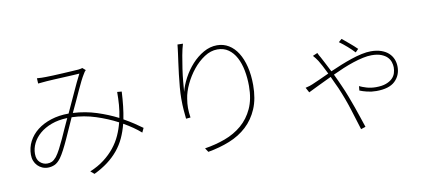

<svg xmlns="http://www.w3.org/2000/svg" viewBox="-73 -1050 3145 1388"><g transform="rotate(-10 1500.0 -356.5)"><path d="M918 -190 933 -222Q906 -242 872.5 -264Q839 -286 800 -308Q809 -353 814.5 -402Q820 -451 823 -508L790 -511Q790 -463 786.5 -416.5Q783 -370 773 -323Q703 -359 621 -385.5Q539 -412 448 -417Q466 -454 484 -493.5Q502 -533 518.5 -569Q535 -605 549.5 -634Q564 -663 575 -680Q580 -690 584.5 -695.5Q589 -701 594 -706L572 -725Q559 -721 542 -719Q528 -718 495.5 -716Q463 -714 426 -712Q389 -710 354.5 -708.5Q320 -707 302 -707H270Q253 -707 236 -709L238 -670Q254 -672 270.5 -673Q287 -674 304 -676L355 -679Q389 -681 426 -682.5Q463 -684 496 -686Q529 -688 544 -689Q514 -631 482 -559.5Q450 -488 417 -418Q346 -418 287 -399Q228 -380 186 -347Q144 -314 120.5 -269Q97 -224 97 -171Q97 -147 105 -126.5Q113 -106 127.5 -91Q142 -76 161.5 -67.5Q181 -59 203 -59Q229 -59 252.5 -69.5Q276 -80 299 -111Q314 -132 331.5 -165.5Q349 -199 366.5 -237.5Q384 -276 401.5 -315.5Q419 -355 434 -388Q525 -385 609.5 -357.5Q694 -330 766 -292Q754 -244 733.5 -198.5Q713 -153 680.5 -112.5Q648 -72 603.5 -38Q559 -4 499 21L526 44Q584 16 627.5 -17Q671 -50 703.5 -89.5Q736 -129 757.5 -175.5Q779 -222 793 -277Q830 -256 861 -234.5Q892 -213 918 -190ZM271 -124Q253 -103 238 -96Q223 -89 203 -89Q174 -89 150.5 -110Q127 -131 127 -173Q127 -213 145.5 -250.5Q164 -288 199 -318Q234 -348 285 -367Q336 -386 402 -388Q386 -355 369.5 -317.5Q353 -280 336.5 -244Q320 -208 303.5 -176.5Q287 -145 271 -124Z M1319 -772 1279 -773Q1277 -757 1275.5 -741.5Q1274 -726 1271 -706Q1268 -684 1262.5 -644.5Q1257 -605 1251.5 -559Q1246 -513 1242 -466Q1238 -419 1238 -383Q1238 -335 1241 -298Q1244 -261 1247 -234L1280 -237Q1274 -277 1274 -308Q1274 -339 1280 -375Q1287 -424 1313 -479Q1339 -534 1376.5 -580.5Q1414 -627 1460.5 -657.5Q1507 -688 1556 -688Q1603 -688 1637 -664Q1671 -640 1693 -598.5Q1715 -557 1725.5 -502.5Q1736 -448 1736 -388Q1736 -292 1704.5 -223.5Q1673 -155 1619 -109Q1565 -63 1494 -37Q1423 -11 1345 1L1364 30Q1450 15 1523.5 -14.5Q1597 -44 1651 -94Q1705 -144 1736 -216.5Q1767 -289 1767 -390Q1767 -464 1752 -524.5Q1737 -585 1710 -628Q1683 -671 1644.5 -694.5Q1606 -718 1559 -718Q1507 -718 1459 -690.5Q1411 -663 1372.5 -620.5Q1334 -578 1306.5 -526.5Q1279 -475 1267 -427Q1269 -458 1273 -502Q1277 -546 1284 -594Q1291 -642 1299.5 -689Q1308 -736 1319 -772Z M2538 -493 2560 -515Q2548 -527 2533.5 -540Q2519 -553 2504 -565.5Q2489 -578 2476 -589Q2463 -600 2454 -607L2431 -587Q2459 -567 2488 -541.5Q2517 -516 2538 -493ZM2264 -537 2229 -522Q2237 -514 2246.5 -501Q2256 -488 2262 -479Q2271 -465 2285 -438.5Q2299 -412 2316 -377Q2274 -358 2241.5 -343Q2209 -328 2189 -320Q2172 -312 2137 -304L2157 -267Q2186 -281 2230.5 -303Q2275 -325 2329 -350L2349 -306Q2359 -284 2370 -261Q2406 -177 2433 -91.5Q2460 -6 2480 60L2514 49Q2503 17 2490.5 -21.5Q2478 -60 2463 -102Q2448 -144 2431.5 -187.5Q2415 -231 2396 -273Q2387 -294 2376.5 -316.5Q2366 -339 2355 -362Q2393 -380 2432.5 -396.5Q2472 -413 2510 -425.5Q2548 -438 2583 -445.5Q2618 -453 2646 -453Q2689 -453 2717 -442Q2745 -431 2761 -414.5Q2777 -398 2783.5 -377.5Q2790 -357 2790 -339Q2790 -318 2783.5 -297Q2777 -276 2760 -259Q2743 -242 2713.5 -231Q2684 -220 2639 -220Q2602 -220 2570.5 -229.5Q2539 -239 2519 -249L2516 -217Q2537 -208 2569.5 -200Q2602 -192 2637 -192Q2731 -192 2774.5 -233.5Q2818 -275 2818 -338Q2818 -368 2807.5 -394Q2797 -420 2776 -439.5Q2755 -459 2722.5 -470.5Q2690 -482 2646 -482Q2616 -482 2578.5 -474Q2541 -466 2501 -452.5Q2461 -439 2420 -422.5Q2379 -406 2341 -389Q2324 -422 2309 -451.5Q2294 -481 2283 -501Q2277 -511 2272.5 -519Q2268 -527 2264 -537Z"/></g></svg>

Font: Spoqa Han Sans Neo Thin
Style: Regular
Weight: 100
Designer: [Spoqa Han Sans Neo] Dong-huui Kim  Younghwa Kang  Yujin Lee  [Noto Sans] Ryoko NISHIZUKA  (kana & ideographs); Paul D. 
Foundry: Spoqa (http://www.spoqa-han-sans.com)
Version: Version 1.100;hotconv 1.0.109;makeotfexe 2.5.65596